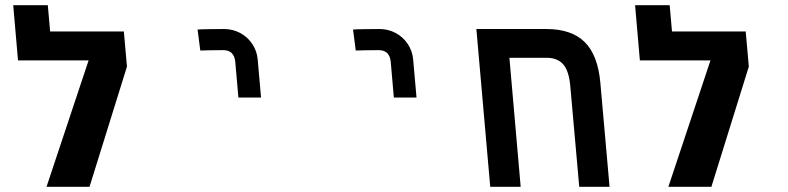

<svg xmlns="http://www.w3.org/2000/svg" viewBox="-20 -721 3040 741"><path d="M458 -599.5 470 -464 325.5 0H159.5L322 -488H49.5L31 -701H164.5L173.5 -599.5Z M845 -609Q823.5 -609 787.8 -608.5Q752 -608 742.5 -607L753 -526Q760.5 -526.5 791.2 -527Q822 -527.5 841.5 -527.5Q883.5 -527.5 888 -482.5L900 -344.5H987.5L974.5 -492Q971.5 -524.5 953.5 -551.5Q935.5 -578.5 906.8 -593.8Q878 -609 845 -609Z M1445 -609Q1423.5 -609 1387.8 -608.5Q1352 -608 1342.5 -607L1353 -526Q1360.5 -526.5 1391.2 -527Q1422 -527.5 1441.5 -527.5Q1483.5 -527.5 1488 -482.5L1500 -344.5H1587.5L1574.5 -492Q1571.5 -524.5 1553.5 -551.5Q1535.5 -578.5 1506.8 -593.8Q1478 -609 1445 -609Z M2297 -401.5 2332.5 0H2215.5L2181 -388Q2176 -447 2153.8 -472.5Q2131.5 -498 2089 -498H1946L1989.5 0H1872L1818.5 -609H2088.5Q2186 -609 2236.8 -558.5Q2287.5 -508 2297 -401.5Z M2858 -599.5 2870 -464 2725.5 0H2559.5L2722 -488H2449.5L2431 -701H2564.5L2573.5 -599.5Z"/></svg>

Font: JuliaMono SemiBold
Style: Italic
Weight: 600
Italic angle: -9°
Monospace: yes
Designer: cormullion
Foundry: corm
Version: Version 0.056; ttfautohint (v1.8.4)